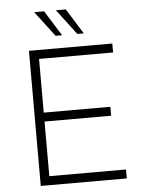

<svg xmlns="http://www.w3.org/2000/svg" viewBox="-60 -957 759 1005"><g transform="rotate(-5 319.5 -454.5)"><path d="M113 -710H551V-663H162V-381H512V-334H162V-47H565V0H113ZM158 -909H210L293 -776H259ZM272 -909H324L407 -776H373Z"/></g></svg>

Font: Josefin Sans Thin Light
Style: Regular
Weight: 300
Version: Version 2.000